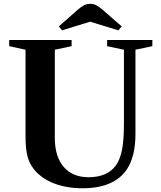

<svg xmlns="http://www.w3.org/2000/svg" viewBox="-20 -970 839 1000"><path d="M410 10.5Q324.5 10.5 258.2 -16Q192 -42.5 154.5 -91.5Q132.5 -119.5 122.8 -157.5Q113 -195.5 113 -257.5V-711L28 -729.5V-761.5H353V-729.5L265.5 -711V-253Q265.5 -154 312 -100.5Q358.5 -47 441.5 -47Q539 -47 583.5 -108.5Q605.5 -139 615.5 -190Q625.5 -241 625.5 -325V-711L538 -729.5V-761.5H773.5V-729.5L685.5 -711V-273Q685.5 -214.5 674.5 -169Q663.5 -123.5 642.5 -90.5Q576 10.5 410 10.5ZM303 -812 286.5 -832.5 384.5 -919Q402.5 -934.5 416.8 -942.2Q431 -950 450.5 -950Q467 -950 481.5 -942.5Q496 -935 514.5 -919L614 -832.5L596.5 -812L449.5 -857Z"/></svg>

Font: Libre Caslon Text SemiBold
Style: Regular
Weight: 600
Designer: Pablo Impallari, Rodrigo Fuenzalida, Katja Schimmel
Foundry: Pablo Impallari, Rodrigo Fuenzalida
Version: Version 2.000